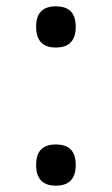

<svg xmlns="http://www.w3.org/2000/svg" viewBox="-20 -552 353 606"><path d="M156 34Q125 34 109.5 17.5Q94 1 94 -31Q94 -64 109.5 -80Q125 -96 156 -96Q188 -96 203.5 -80Q219 -64 219 -31Q219 1 203.5 17.5Q188 34 156 34ZM156 -402Q125 -402 109.5 -418.5Q94 -435 94 -467Q94 -500 109.5 -516Q125 -532 156 -532Q188 -532 203.5 -516Q219 -500 219 -467Q219 -435 203.5 -418.5Q188 -402 156 -402Z"/></svg>

Font: Playwrite FR Moderne
Style: Regular
Weight: 400
Designer: Veronika Burian, José Scaglione
Foundry: TypeTogether
Version: Version 1.002